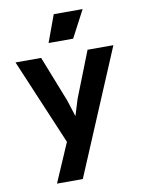

<svg xmlns="http://www.w3.org/2000/svg" viewBox="-98 -760 783 1047"><g transform="rotate(-10 293.5 -236.5)"><path d="M565 -470 274 220H131L224 5L23 -470H165L265 -216L294 -125L322 -216L422 -470ZM274 -693H434L355 -543H219Z"/></g></svg>

Font: Kreadon
Style: Bold
Weight: 700
Designer: Reiya WATANABE
Foundry: StudioGnu
Version: Version 1.003; ttfautohint (v1.8.4.7-5d5b);gftools[0.9.32]